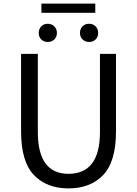

<svg xmlns="http://www.w3.org/2000/svg" viewBox="-20 -1033 761 1066"><path d="M360 13Q239 13 168 -61.5Q97 -136 97 -303V-734H190V-300Q190 -68 360 -68Q535 -68 535 -300V-734H624V-303Q624 -136 553 -61.5Q482 13 360 13ZM281.5 -814Q267 -800 245 -800Q223 -800 209 -814Q195 -828 195 -850Q195 -872 209 -886.5Q223 -901 245 -901Q267 -901 281.5 -886.5Q296 -872 296 -850Q296 -828 281.5 -814ZM210 -962V-1013H509V-962ZM475 -901Q497 -901 511 -886.5Q525 -872 525 -850Q525 -828 511 -814Q497 -800 475 -800Q453 -800 438.5 -814Q424 -828 424 -850Q424 -872 438 -886.5Q452 -901 475 -901Z"/></svg>

Font: Noto Sans SC
Style: Regular
Weight: 400
Designer: Ryoko NISHIZUKA  (kana, bopomofo & ideographs); Paul D. Hunt (Latin, Greek & Cyrillic); Sandoll Communications , Soo-you
Foundry: Adobe
Version: Version 2.002;hotconv 1.0.116;makeotfexe 2.5.65601